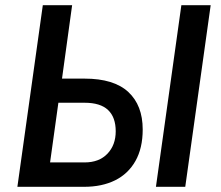

<svg xmlns="http://www.w3.org/2000/svg" viewBox="-20 -720 851 740"><path d="M47 0 145 -700H258L219 -417H306Q419 -417 474.5 -365.5Q530 -314 530 -221Q530 -149 502 -99.5Q474 -50 423.5 -25Q373 0 304 0ZM173 -94H306Q362 -94 394 -127.5Q426 -161 426 -214Q426 -268 396.5 -296Q367 -324 306 -324H205ZM581 0 679 -700H792L694 0Z"/></svg>

Font: Finlandica Medium
Style: Italic
Weight: 500
Italic angle: -8°
Designer: Niklas Ekholm, Juho Hiilivirta, Jaakko Suomalainen
Foundry: Helsinki Type Studio
Version: Version 1.063